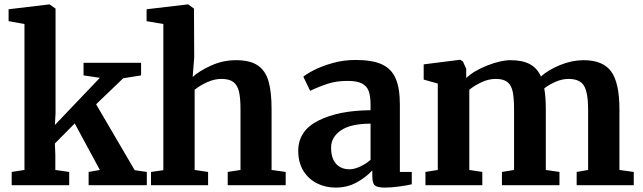

<svg xmlns="http://www.w3.org/2000/svg" viewBox="-20 -840 2918 871"><path d="M91 -731 19 -744V-798L203 -820H205L232 -801V-326L229 -273L433 -487L359 -498V-555H620V-498L539 -485L416 -367L591 -68L646 -60V0H382V-60L433 -69L319 -280L229 -189L231 -138V-69L294 -60V0H33V-60L91 -69Z M721 -731 645 -744V-798L831 -820H834L860 -801L861 -578L854 -491Q885 -519 938.5 -543Q992 -567 1051 -567Q1114 -567 1149 -543.5Q1184 -520 1198 -472Q1212 -424 1212 -344V-69L1276 -60V0H1013V-60L1071 -69V-344Q1071 -396 1064 -425Q1057 -454 1038.5 -468Q1020 -482 984 -482Q953 -482 920.5 -467.5Q888 -453 863 -433V-69L924 -60V0H665V-60L721 -68Z M1661 -340V-363Q1661 -404 1652.5 -427Q1644 -450 1621.5 -461.5Q1599 -473 1556 -473Q1507 -473 1468 -460.5Q1429 -448 1387 -428L1356 -492Q1371 -505 1406.5 -523Q1442 -541 1491 -554.5Q1540 -568 1592 -568Q1669 -568 1712.5 -548Q1756 -528 1775 -484Q1794 -440 1794 -366V-60H1848V-4Q1828 1 1791 6Q1754 11 1726 11Q1692 11 1680.5 1Q1669 -9 1669 -40V-67Q1642 -37 1599 -13Q1556 11 1502 11Q1456 11 1417.5 -8.5Q1379 -28 1356 -65.5Q1333 -103 1333 -156Q1333 -247 1424.5 -293Q1516 -339 1661 -340ZM1661 -115V-279Q1571 -279 1526.5 -248.5Q1482 -218 1482 -170Q1482 -122 1504.5 -97Q1527 -72 1566 -72Q1587 -72 1614 -84.5Q1641 -97 1661 -115Z M1910 -60 1966 -69V-461L1902 -479V-548L2068 -569L2080 -561L2095 -528V-486Q2128 -518 2189.5 -542.5Q2251 -567 2296 -567Q2350 -567 2383.5 -549Q2417 -531 2434 -493Q2467 -523 2521 -545Q2575 -567 2627 -567Q2716 -567 2753 -515Q2790 -463 2790 -345V-69L2855 -60V0H2596V-60L2648 -69V-341Q2648 -419 2629.5 -450.5Q2611 -482 2559 -482Q2531 -482 2501.5 -469.5Q2472 -457 2449 -439Q2456 -401 2456 -344V-69L2518 -60V0H2257V-60L2312 -69V-344Q2312 -396 2305.5 -425.5Q2299 -455 2281 -468.5Q2263 -482 2229 -482Q2197 -482 2165.5 -467.5Q2134 -453 2109 -433V-69L2168 -60V0H1910Z"/></svg>

Font: Koeln Type Serif
Style: Bold
Weight: 700
Designer: Eben Sorkin
Foundry: Eben Sorkin
Version: Version 2.002